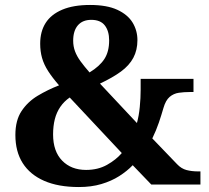

<svg xmlns="http://www.w3.org/2000/svg" viewBox="-20 -744 841 774"><path d="M298 10Q215 10 158 -15Q101 -40 71.5 -86.5Q42 -133 42 -200Q42 -259 67 -296.5Q92 -334 132 -358Q172 -382 218 -400Q191 -431 174 -457.5Q157 -484 149.5 -510.5Q142 -537 142 -568Q142 -617 164 -651.5Q186 -686 231 -705Q276 -724 343 -724Q411 -724 453 -704.5Q495 -685 514.5 -653Q534 -621 534 -582Q534 -542 517.5 -511Q501 -480 467.5 -455.5Q434 -431 383 -407L532 -248Q540 -277 543.5 -313Q547 -349 547 -382V-426H760V-373H744Q722 -373 701 -370Q680 -367 664 -353.5Q648 -340 639 -309Q631 -281 620.5 -250Q610 -219 594 -186L694 -82Q711 -64 732 -58.5Q753 -53 779 -53H788V0H590L515 -78Q492 -54 460.5 -34Q429 -14 388.5 -2Q348 10 298 10ZM327 -59Q375 -59 411.5 -79.5Q448 -100 471 -127L261 -351Q238 -335 223 -313Q208 -291 201 -263.5Q194 -236 194 -202Q194 -134 230.5 -96.5Q267 -59 327 -59ZM341 -452Q382 -477 401 -506.5Q420 -536 420 -581Q420 -619 402.5 -641.5Q385 -664 348 -664Q313 -664 294 -642Q275 -620 275 -580Q275 -557 282.5 -537Q290 -517 305 -496.5Q320 -476 341 -452Z"/></svg>

Font: Noto Serif Myanmar
Style: Regular
Weight: 400
Designer: Ben Mitchell and the Monotype Design Team
Foundry: Monotype Imaging Inc.
Version: Version 2.106